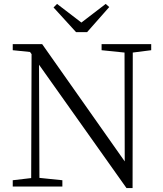

<svg xmlns="http://www.w3.org/2000/svg" viewBox="-20 -951 833 979"><path d="M656 8 657 -683 751 -695V-726H498V-695L615 -683L616 -128L195 -726H45V-695L133 -686L141 -675L139 -43L45 -32V0H298V-32L181 -44L179 -621L625 8ZM424 -787 537 -915 519 -931 395 -836 271 -931 253 -913 368 -787Z"/></svg>

Font: AllPunType Light
Style: Regular
Weight: 300
Version: 1.0